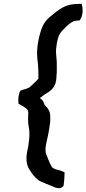

<svg xmlns="http://www.w3.org/2000/svg" viewBox="-20 -791 452 1005"><path d="M77 -248C92 -240 110 -230 119 -222C125 -216 129 -209 128 -197V-196C128 -192 127 -187 127 -181C126 -155 129 -132 133 -112C135 -90 134 -65 130 -43C129 -28 125 -11 122 3C114 45 120 78 137 101C149 120 162 137 181 152C185 157 256 185 256 185C265 188 273 194 288 194C299 195 308 188 313 181V180C316 158 318 135 318 114V111C308 107 297 101 286 99C275 96 268 95 260 90C253 87 251 82 247 75C244 72 216 5 219 4C214 -24 231 -69 238 -120L243 -155V-180C244 -208 229 -227 214 -241C212 -245 209 -256 204 -263C200 -270 194 -273 188 -278C197 -282 203 -289 211 -295C238 -311 268 -327 274 -371C275 -381 276 -390 276 -402L277 -404C278 -430 277 -451 277 -470C276 -493 271 -518 274 -538L277 -560C278 -570 280 -575 283 -588C291 -622 315 -640 334 -658C344 -667 361 -682 377 -682H378L379 -683H385C388 -683 391 -684 393 -684H396L398 -686C416 -710 415 -748 407 -771H404C389 -771 375 -770 364 -769C315 -764 284 -737 255 -714C234 -698 219 -684 205 -658C193 -633 184 -598 178 -562L176 -547C172 -514 175 -482 179 -453C181 -435 181 -406 181 -383C181 -383 182 -385 182 -381C172 -367 154 -353 140 -339C128 -325 107 -326 86 -316C76 -296 74 -267 77 -248Z"/></svg>

Font: Hussar Pisanka
Style: SbdKur
Weight: 600
Designer: Robert Jablonski
Foundry: Cannot Into Space Fonts
Version: Version 1.070